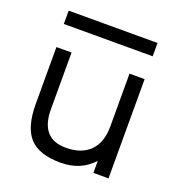

<svg xmlns="http://www.w3.org/2000/svg" viewBox="-114 -696 748 800"><g transform="rotate(20 260.5 -296.5)"><path d="M56 -600H450V-541H56ZM451 -440V0H384V-53Q329 7 240 7Q145 7 102.5 -39Q60 -85 60 -189V-440H127V-189Q127 -59 240 -59Q308 -59 346 -96.5Q384 -134 384 -206V-440Z"/></g></svg>

Font: Arcon
Style: Regular
Weight: 400
Designer: M. Zarth
Foundry: martin zarth - visuelle & digitale kommunikation
Version: Version 1.131;PS 001.131;hotconv 1.0.70;makeotf.lib2.5.58329